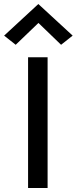

<svg xmlns="http://www.w3.org/2000/svg" viewBox="-42 -934 380 954"><path d="M0 0ZM97.5 0V-649.5H194.5V0ZM149 -820 36 -711.5 -21.5 -757 148.5 -914 319 -757 261.5 -711.5Z"/></svg>

Font: Betinya Sans Medium
Style: Regular
Weight: 500
Designer: Jonathan Pinhorn
Version: Version 2.001;December 9, 2019;FontCreator 12.0.0.2547 64-bi